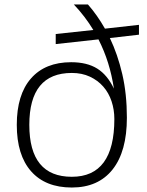

<svg xmlns="http://www.w3.org/2000/svg" viewBox="-20 -828 658 858"><path d="M229 -676 397 -694Q361 -754 310 -808H373Q394 -784 413 -757Q432 -730 449 -700L601 -717V-673L471 -658Q506 -585 526.5 -496.5Q547 -408 547 -302Q547 -151 483 -70.5Q419 10 301 10Q183 10 119 -62.5Q55 -135 55 -270Q55 -405 118.5 -477.5Q182 -550 298 -550Q369 -550 414.5 -521.5Q460 -493 489 -432Q480 -492 463 -546.5Q446 -601 420 -652L229 -631ZM301 -38Q491 -38 491 -296Q491 -338 478.5 -375.5Q466 -413 441.5 -441Q417 -469 381.5 -485.5Q346 -502 301 -502Q111 -502 111 -270Q111 -38 301 -38Z"/></svg>

Font: Encode Sans Wide
Style: ExtraLight
Weight: 200
Designer: Pablo Impallari, Andres Torresi
Foundry: Pablo Impallari, Andres Torresi
Version: Version 1.000; ttfautohint (v1.00) -l 8 -r 50 -G 200 -x 14 -